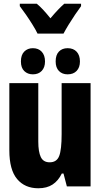

<svg xmlns="http://www.w3.org/2000/svg" viewBox="-20 -998 540 1028"><path d="M185 10Q113 10 71.5 -39.5Q30 -89 30 -193V-553H185V-240Q185 -185 198.5 -157Q212 -129 246 -129Q284 -129 297 -163Q310 -197 310 -280V-553H465V0H338L320 -69H311Q292 -30 261.5 -10Q231 10 185 10ZM342 -600Q313 -600 295.5 -618Q278 -636 278 -669Q278 -704 295.5 -722Q313 -740 342 -740Q373 -740 390.5 -721Q408 -702 408 -669Q408 -637 390.5 -618.5Q373 -600 342 -600ZM156 -600Q128 -600 110 -617.5Q92 -635 92 -669Q92 -704 110 -722Q128 -740 156 -740Q186 -740 203.5 -721Q221 -702 221 -669Q221 -637 203.5 -618.5Q186 -600 156 -600ZM181 -818Q172 -837 155 -864.5Q138 -892 119 -919.5Q100 -947 86 -965V-978H177Q194 -964 212 -944.5Q230 -925 250 -900Q272 -926 289.5 -944.5Q307 -963 324 -978H414V-965Q400 -946 382 -919.5Q364 -893 347.5 -866Q331 -839 320 -818Z"/></svg>

Font: Noto Sans Mono ExtraCondensed Black
Style: Regular
Weight: 900
Width: 2
Designer: Monotype Design Team
Foundry: Monotype Imaging Inc.
Version: Version 2.014